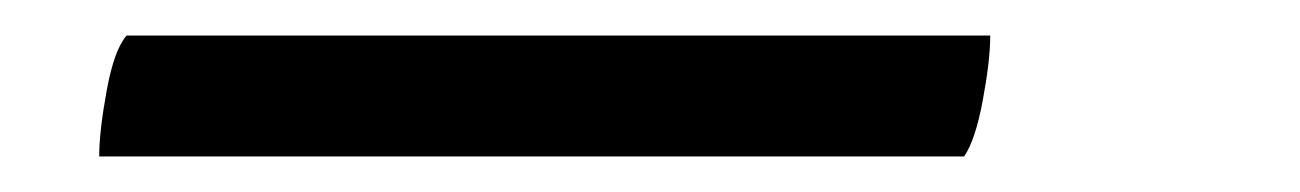

<svg xmlns="http://www.w3.org/2000/svg" viewBox="-20 94 731 108"><path d="M35.8 182Q35.8 168 40 145Q44.2 122 51.2 114H537Q537 128 532.8 150.5Q528.6 173 522.3 182Z"/></svg>

Font: Petrona
Style: Bold Italic
Weight: 700
Italic angle: -9°
Designer: Ringo R. Seeber
Foundry: Ringo R. Seeber
Version: Version 2.001; ttfautohint (v1.8.3)